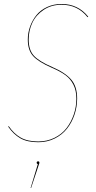

<svg xmlns="http://www.w3.org/2000/svg" viewBox="-20 -710 484 971"><path d="M291.5 -689.9Q375 -689.9 426.3 -625.5L422.9 -623Q373 -686 291.5 -686Q239.7 -686 200.9 -660.2Q162.1 -634.3 143.6 -595Q125 -555.7 125 -509.8Q125 -458 150.6 -429.2Q176.3 -400.4 244.1 -371.1Q310.1 -342.8 340.1 -307.6Q370.1 -272.5 370.1 -211.9Q370.1 -169.4 356.7 -129.9Q343.3 -90.3 318.8 -59.3Q294.4 -28.3 256.6 -9.5Q218.8 9.3 173.3 9.3Q117.7 9.3 82.8 -10.7Q47.9 -30.8 21.5 -69.3L23.9 -72.3Q50.3 -33.7 84.7 -14.2Q119.1 5.4 173.3 5.4Q217.8 5.4 255.1 -12.9Q292.5 -31.2 316.2 -61.8Q339.8 -92.3 353 -130.9Q366.2 -169.4 366.2 -210.9Q366.2 -252 351.6 -281.2Q336.9 -310.5 311.3 -329.6Q285.6 -348.6 242.2 -367.2Q173.8 -397 147.2 -426.8Q120.6 -456.5 120.6 -509.8Q120.6 -543.9 132.1 -575.9Q143.6 -607.9 164.3 -633.5Q185.1 -659.2 218.3 -674.6Q251.5 -689.9 291.5 -689.9ZM172.9 106Q179.2 106 179.2 112.3Q179.2 116.2 176.3 123L137.2 240.7H134.8L171.4 119.6Q165.5 118.7 165.5 112.8Q165.5 106 172.9 106Z"/></svg>

Font: Fira Sans Compressed Four
Style: Italic
Weight: 100
Width: 3
Italic angle: -8°
Designer: Carrois Corporate & Edenspiekermann AG
Foundry: Carrois Corporate GbR & Edenspiekermann AG
Version: Version 4.203;PS 004.203;hotconv 1.0.88;makeotf.lib2.5.64775